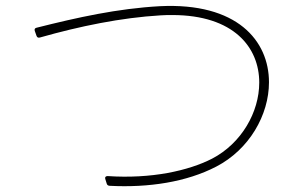

<svg xmlns="http://www.w3.org/2000/svg" viewBox="-20 -667 1040 651"><path d="M337 -60 342 -44C343 -40 347 -37 352 -37C484 -30 613 -50 713 -102C825 -160 892 -277 892 -388C892 -529 784 -659 522 -646C378 -638 243 -608 104 -573C98 -572 96 -567 98 -562L104 -545C106 -540 110 -538 116 -540C250 -578 390 -607 525 -615C539 -616 552 -616 564 -616C773 -616 859 -506 859 -387C859 -287 799 -181 699 -129C619 -88 493 -60 345 -70C338 -70 335 -66 337 -60Z"/></svg>

Font: LINE Seed JP_OTF Thin
Style: Regular
Weight: 250
Designer: LY Corporation & Fontrix & Fontworks
Version: Version 1.007